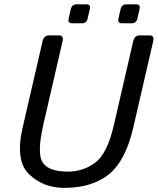

<svg xmlns="http://www.w3.org/2000/svg" viewBox="-20 -866 740 900"><path d="M318.8 -756.8Q296.9 -756.8 301.8 -778.8L312 -823.7Q317.4 -845.7 339.4 -845.7H384.3Q406.2 -845.7 400.9 -823.7L390.6 -778.8Q385.7 -756.8 363.8 -756.8ZM552.2 -756.8Q530.3 -756.8 535.2 -778.8L545.4 -823.7Q550.8 -845.7 572.8 -845.7H617.7Q639.6 -845.7 634.3 -823.7L624 -778.8Q619.1 -756.8 597.2 -756.8ZM85.9 -267.1 179.7 -673.3Q186 -700.2 210.4 -700.2H255.4Q279.8 -700.2 273.4 -673.3L183.1 -281.7Q151.9 -145 180.7 -103.3Q209.5 -61.5 297.9 -61.5Q369.1 -61.5 426 -103.3Q482.9 -145 514.2 -281.7L604.5 -673.3Q610.8 -700.2 635.3 -700.2H680.2Q704.6 -700.2 698.2 -673.3L604.5 -267.1Q568.8 -112.3 490.2 -48.8Q411.6 14.6 280.3 14.6Q183.1 14.6 116.7 -48.8Q50.3 -112.3 85.9 -267.1Z"/></svg>

Font: Istok Web
Style: Italic
Weight: 400
Italic angle: -13°
Designer: Andrey V. Panov
Foundry: Andrey V. Panov
Version: Version 1.0.2g